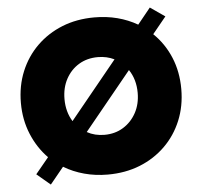

<svg xmlns="http://www.w3.org/2000/svg" viewBox="-54 -797 931 886"><g transform="rotate(-5 411.5 -354.0)"><path d="M146 33 83 -20 144 -94Q96 -143 68.5 -209.5Q41 -276 41 -354Q41 -433 68.5 -499.5Q96 -566 146 -615Q196 -664 263.5 -691Q331 -718 413 -718Q469 -718 519 -705Q569 -692 612 -667L672 -741L740 -694L677 -617Q728 -568 756 -501Q784 -434 784 -354Q784 -275 756.5 -208.5Q729 -142 679 -93Q629 -44 561.5 -17Q494 10 412 10Q355 10 303.5 -4Q252 -18 209 -44ZM243 -354Q243 -295 271 -250L489 -517Q454 -534 413 -534Q363 -534 325 -511Q287 -488 265 -447.5Q243 -407 243 -354ZM413 -174Q462 -174 500 -197.5Q538 -221 560 -261.5Q582 -302 582 -354Q582 -416 551 -462L332 -194Q368 -174 413 -174Z"/></g></svg>

Font: Lexend ExtraBold
Style: Regular
Weight: 800
Designer: Bonnie Shaver-Troup, Thomas Jockin
Foundry: Lexend
Version: Version 1.007; ttfautohint (v1.8.3)